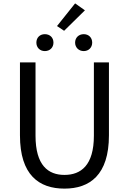

<svg xmlns="http://www.w3.org/2000/svg" viewBox="-20 -1102 761 1135"><path d="M361 13C510 13 624 -67 624 -302V-733H535V-300C535 -124 458 -68 361 -68C265 -68 190 -124 190 -300V-733H98V-302C98 -67 211 13 361 13ZM245 -800C275 -800 296 -821 296 -850C296 -880 275 -900 245 -900C216 -900 195 -880 195 -850C195 -821 216 -800 245 -800ZM359 -920 482 -1041 424 -1082 317 -948ZM475 -800C504 -800 525 -821 525 -850C525 -880 504 -900 475 -900C446 -900 424 -880 424 -850C424 -821 446 -800 475 -800Z"/></svg>

Font: Noto Sans Mono CJK HK
Style: Regular
Weight: 400
Designer: Ryoko NISHIZUKA 西塚涼子 (kana, bopomofo & ideographs); Paul D. Hunt (Latin, Greek & Cyrillic); Sandoll Communications 산돌커뮤니
Foundry: Adobe
Version: Version 2.004;hotconv 1.0.118;makeotfexe 2.5.65603